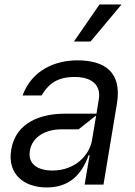

<svg xmlns="http://www.w3.org/2000/svg" viewBox="-20 -821 600 854"><path d="M382.8 -636.4 520.6 -801.1H422.6L308.9 -636.4ZM188.2 12.8C283 12.8 341.3 -38.4 374.3 -130.7H378.6L356.5 0H440.3L500 -359.4C523.4 -500.7 445.7 -552.6 323.9 -552.6C229.8 -552.6 122.9 -512.4 80.3 -396.3H164.8C190 -438.9 225.9 -478.7 311.8 -478.7C394.2 -478.7 429 -437.5 419.7 -380.7L409.1 -315.3H268.5C165.8 -315.3 50.4 -279.8 29.8 -154.8C12.1 -48.3 84.2 12.8 188.2 12.8ZM213.8 -62.5C146.3 -62.5 103 -92.3 112.9 -150.6C123.2 -214.5 186.1 -245.7 252.1 -245.7H329.5L407.7 -307.5L389.2 -197.4C377.8 -129.3 312.5 -62.5 213.8 -62.5Z"/></svg>

Font: Riot Sans 2.0
Style: Italic
Weight: 400
Italic angle: -9.39999°
Designer: Rasmus Andersson
Foundry: rsms
Version: Version 3.006;hotconv 1.0.109;makeotfexe 2.5.65596